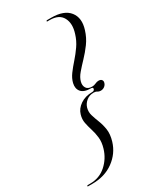

<svg xmlns="http://www.w3.org/2000/svg" viewBox="-260 -782 814 976"><g transform="rotate(-30 147.0 -294.0)"><path d="M225 -290Q227.5 -300 215.5 -300Q174.5 -300 158.2 -319.2Q142 -338.5 149 -368.5Q155 -393.5 172.5 -417Q190 -440.5 211.8 -465Q233.5 -489.5 253 -517.5Q272.5 -545.5 283 -580Q300 -633 280.5 -669.2Q261 -705.5 206.5 -705.5H192.5Q189 -705.5 190 -709Q191 -712 194.5 -712H219Q294 -712 324.8 -672.8Q355.5 -633.5 336 -572Q324 -533 301.5 -502.5Q279 -472 254.8 -446.8Q230.5 -421.5 211.5 -399.2Q192.5 -377 187 -355Q181.5 -334 191 -319.2Q200.5 -304.5 224.5 -304.5Q236.5 -304.5 246.5 -309.5Q256.5 -314.5 266.5 -314.5Q279.5 -314.5 285 -307.2Q290.5 -300 287 -289.5Q284 -279 274.5 -271.8Q265 -264.5 252 -264.5Q241.5 -264.5 234 -269.5Q226.5 -274.5 215 -274.5Q190 -274.5 172.2 -260Q154.5 -245.5 148.5 -225Q142 -202.5 148.8 -180.2Q155.5 -158 165.2 -133.5Q175 -109 179.5 -79.2Q184 -49.5 172.5 -11Q154.5 48.5 103 86.2Q51.5 124 -22.5 124H-47Q-51 124 -50 121Q-49 117.5 -45 117.5H-31Q23.5 117.5 62.5 82.8Q101.5 48 116.5 -3Q126.5 -36.5 123.2 -64.2Q120 -92 112.2 -116.2Q104.5 -140.5 100 -163.5Q95.5 -186.5 103 -211.5Q111.5 -241 140.5 -260.8Q169.5 -280.5 210.5 -280.5Q222 -280.5 225 -290Z"/></g></svg>

Font: Fraunces 144pt Light
Style: Italic
Weight: 300
Italic angle: -16°
Version: Version 1.000;[0bf87f6ff]